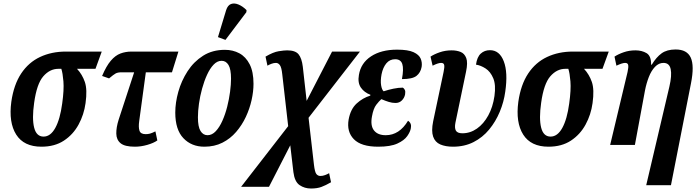

<svg xmlns="http://www.w3.org/2000/svg" viewBox="-20 -832 4010 1102"><path d="M218 10Q117 10 73 -59.5Q29 -129 45 -248Q59 -346 101.5 -410Q144 -474 210 -505Q276 -536 358 -536H564L528 -437H422Q452 -405 467 -361.5Q482 -318 471 -240Q462 -174 431 -117Q400 -60 347 -25Q294 10 218 10ZM230 -48Q270 -48 297.5 -98Q325 -148 337 -238Q348 -317 344 -365Q340 -413 332 -437H315Q266 -437 228.5 -394Q191 -351 176 -242Q163 -151 176 -99.5Q189 -48 230 -48Z M754 10Q696 10 672 -10Q648 -30 647.5 -65.5Q647 -101 661 -145L750 -417H678Q656 -417 644 -410.5Q632 -404 606 -382L566 -396Q590 -453 616 -483.5Q642 -514 671.5 -525Q701 -536 735 -536H1004L967 -417H817L779 -137Q774 -102 780.5 -82Q787 -62 816 -62Q829 -62 840.5 -65Q852 -68 872 -78L883 -26Q862 -11 825.5 -0.5Q789 10 754 10Z M1153 10Q1079 10 1032.5 -39Q986 -88 986 -186Q986 -243 1003.5 -305.5Q1021 -368 1056.5 -423Q1092 -478 1145.5 -512Q1199 -546 1271 -546Q1317 -546 1354 -526Q1391 -506 1413 -463Q1435 -420 1435 -351Q1435 -307 1424 -257.5Q1413 -208 1391 -161Q1369 -114 1335.5 -75Q1302 -36 1256.5 -13Q1211 10 1153 10ZM1171 -56Q1197 -56 1218.5 -79Q1240 -102 1256.5 -139Q1273 -176 1284 -219.5Q1295 -263 1300.5 -305.5Q1306 -348 1306 -380Q1306 -435 1291.5 -459Q1277 -483 1252 -483Q1227 -483 1206 -461Q1185 -439 1168.5 -403Q1152 -367 1140 -323.5Q1128 -280 1122 -237Q1116 -194 1116 -159Q1116 -104 1131 -80Q1146 -56 1171 -56ZM1274 -603 1231 -619 1278 -774Q1287 -802 1306 -809Q1325 -816 1349 -806Q1373 -796 1395 -774L1394 -762Z M1364 240 1634 -108 1600 -406Q1596 -445 1586.5 -458Q1577 -471 1564 -471Q1551 -471 1537 -465.5Q1523 -460 1515 -455L1504 -507Q1548 -533 1579.5 -538Q1611 -543 1628 -543Q1675 -543 1693.5 -520.5Q1712 -498 1718 -449L1740 -253L1886 -536H2046L1751 -156L1782 114Q1787 156 1796 167Q1805 178 1819 178Q1832 178 1845.5 173Q1859 168 1869 162L1880 214Q1849 232 1824.5 241Q1800 250 1765 250Q1728 250 1699.5 230.5Q1671 211 1664 156L1646 2L1524 240Z M2151 10Q2053 10 2011 -33Q1969 -76 1981 -146Q1992 -206 2027 -238Q2062 -270 2105 -283L2106 -288Q2071 -301 2051.5 -329Q2032 -357 2040 -402Q2051 -470 2109.5 -508.5Q2168 -547 2259 -547Q2322 -547 2353.5 -532.5Q2385 -518 2394.5 -495.5Q2404 -473 2400 -448Q2394 -415 2370.5 -396.5Q2347 -378 2287 -378Q2298 -437 2289 -464.5Q2280 -492 2248 -492Q2217 -492 2197.5 -468.5Q2178 -445 2170 -406Q2163 -368 2167.5 -342Q2172 -316 2182 -308Q2209 -317 2238 -323Q2267 -329 2292 -329Q2299 -325 2303.5 -316Q2308 -307 2305 -290Q2301 -270 2286.5 -255.5Q2272 -241 2250 -241Q2231 -241 2211.5 -247Q2192 -253 2169 -263Q2156 -252 2139.5 -230.5Q2123 -209 2115 -164Q2105 -111 2126.5 -83.5Q2148 -56 2194 -56Q2272 -56 2322 -139Q2344 -124 2338 -96Q2335 -76 2317.5 -51Q2300 -26 2260.5 -8Q2221 10 2151 10Z M2580 10Q2537 10 2507 -3Q2477 -16 2466 -48Q2455 -80 2466 -135L2526 -419Q2532 -447 2529.5 -459Q2527 -471 2512 -471Q2503 -471 2491 -467Q2479 -463 2463 -455L2451 -507Q2472 -521 2504 -532Q2536 -543 2572 -543Q2601 -543 2623.5 -534Q2646 -525 2656 -499Q2666 -473 2655 -421L2594 -128Q2588 -98 2596.5 -82.5Q2605 -67 2634 -67Q2679 -67 2717.5 -94Q2756 -121 2782.5 -169.5Q2809 -218 2818 -281Q2827 -345 2811 -383Q2795 -421 2767 -439Q2739 -457 2712 -461Q2718 -505 2739.5 -524.5Q2761 -544 2792 -544Q2847 -544 2871.5 -480Q2896 -416 2880 -306Q2872 -247 2848.5 -190.5Q2825 -134 2787.5 -88.5Q2750 -43 2698 -16.5Q2646 10 2580 10Z M3128 10Q3027 10 2983 -59.5Q2939 -129 2955 -248Q2969 -346 3011.5 -410Q3054 -474 3120 -505Q3186 -536 3268 -536H3474L3438 -437H3332Q3362 -405 3377 -361.5Q3392 -318 3381 -240Q3372 -174 3341 -117Q3310 -60 3257 -25Q3204 10 3128 10ZM3140 -48Q3180 -48 3207.5 -98Q3235 -148 3247 -238Q3258 -317 3254 -365Q3250 -413 3242 -437H3225Q3176 -437 3138.5 -394Q3101 -351 3086 -242Q3073 -151 3086 -99.5Q3099 -48 3140 -48Z M3689 231 3822 -335Q3837 -399 3829.5 -435Q3822 -471 3788 -471Q3761 -471 3739.5 -448.5Q3718 -426 3704 -390Q3690 -354 3682 -313L3624 0H3482L3582 -419Q3588 -447 3585.5 -459Q3583 -471 3568 -471Q3552 -471 3518 -455L3507 -507Q3528 -521 3559.5 -532Q3591 -543 3627 -543Q3664 -543 3691 -527Q3718 -511 3717 -461H3721Q3747 -504 3777.5 -526Q3808 -548 3858 -548Q3923 -548 3944.5 -501.5Q3966 -455 3946 -354L3831 231Z"/></svg>

Font: Noto Serif ExtraCondensed
Style: Bold Italic
Weight: 700
Width: 2
Italic angle: -12°
Designer: Monotype Design Team
Foundry: Monotype Imaging Inc.
Version: Version 2.013; ttfautohint (v1.8.4.7-5d5b)